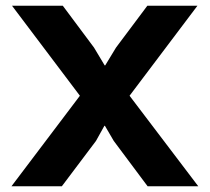

<svg xmlns="http://www.w3.org/2000/svg" viewBox="-20 -650 732 670"><path d="M432.1 -315.9 671.9 0H495.1L377 -158.2L346.2 -210.9H344.2L314.9 -158.2L195.8 0H20L258.8 -315.9L22 -629.9H199.2L308.1 -483.9L345.2 -421.9H347.2L384.8 -483.9L494.1 -629.9H668.9Z"/></svg>

Font: Sinkin Sans 600 SemiBold
Style: Regular
Weight: 600
Designer: Keith Bates
Foundry: K-Type
Version: Sinkin Sans (version 1.0)  by Keith Bates   •   © 2014   www